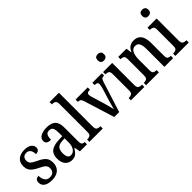

<svg xmlns="http://www.w3.org/2000/svg" viewBox="112 -1671 2592 2592"><g transform="rotate(-45 1408.0 -375.0)"><path d="M189 10Q113 10 72.5 -17.5Q32 -45 32 -97Q32 -134 53 -148.5Q74 -163 97 -163Q97 -108 120 -73Q143 -38 192 -38Q237 -38 259 -61.5Q281 -85 281 -125Q281 -160 259.5 -182Q238 -204 181 -231Q133 -254 102.5 -277Q72 -300 57.5 -329Q43 -358 43 -401Q43 -472 89 -509Q135 -546 209 -546Q280 -546 314 -518Q348 -490 348 -452Q348 -425 331 -409Q314 -393 280 -393Q280 -444 259 -471.5Q238 -499 200 -499Q163 -499 144 -478Q125 -457 125 -423Q125 -385 148.5 -363.5Q172 -342 231 -315Q297 -285 330.5 -249Q364 -213 364 -148Q364 -74 317.5 -32Q271 10 189 10Z M570 10Q515 10 476.5 -29Q438 -68 438 -151Q438 -231 486 -269Q534 -307 632 -311L703 -314V-373Q703 -428 690 -461.5Q677 -495 632 -495Q589 -495 575 -465Q561 -435 561 -386Q474 -386 474 -449Q474 -498 520.5 -522.5Q567 -547 638 -547Q721 -547 763 -508Q805 -469 805 -374V-115Q805 -74 817 -59Q829 -44 858 -44H861V0H726L711 -83H704Q685 -55 668 -34Q651 -13 628 -1.5Q605 10 570 10ZM604 -48Q649 -48 676.5 -88Q704 -128 704 -191V-271L656 -268Q592 -265 567.5 -234Q543 -203 543 -145Q543 -100 557.5 -74Q572 -48 604 -48Z M907 0V-44H917Q946 -44 964.5 -57Q983 -70 983 -116V-650Q983 -679 973 -693Q963 -707 948 -711.5Q933 -716 917 -716H907V-760H1085V-116Q1085 -70 1104 -57Q1123 -44 1152 -44H1162V0Z M1245 -440Q1235 -472 1221 -482Q1207 -492 1179 -492V-536H1411V-492H1395Q1351 -492 1351 -455Q1351 -442 1353.5 -430Q1356 -418 1360 -406L1416 -220Q1427 -184 1437 -143Q1447 -102 1452 -77Q1457 -97 1467 -132.5Q1477 -168 1488 -206L1544 -390Q1550 -411 1553 -426Q1556 -441 1556 -455Q1556 -492 1510 -492H1499V-536H1680V-492H1667Q1644 -492 1632.5 -477Q1621 -462 1607 -415L1476 0H1382Z M1824 -637Q1798 -637 1781.5 -651Q1765 -665 1765 -698Q1765 -732 1781.5 -745.5Q1798 -759 1824 -759Q1848 -759 1866 -745.5Q1884 -732 1884 -698Q1884 -665 1866 -651Q1848 -637 1824 -637ZM1700 0V-44H1710Q1739 -44 1758 -56.5Q1777 -69 1777 -113V-424Q1777 -467 1759 -479.5Q1741 -492 1713 -492H1704V-536H1878V-116Q1878 -70 1897 -57Q1916 -44 1945 -44H1956V0Z M1989 0V-44H1995Q2024 -44 2043.5 -56Q2063 -68 2063 -115V-425Q2063 -469 2044.5 -480.5Q2026 -492 1998 -492H1993V-536H2150L2161 -456H2165Q2188 -507 2220 -527Q2252 -547 2299 -547Q2367 -547 2404 -500Q2441 -453 2441 -351V-115Q2441 -68 2457.5 -56Q2474 -44 2502 -44H2506V0H2339V-343Q2339 -407 2321.5 -443.5Q2304 -480 2259 -480Q2223 -480 2202.5 -457Q2182 -434 2173 -397Q2164 -360 2164 -318V-110Q2164 -66 2182.5 -55Q2201 -44 2229 -44H2234V0Z M2672 -637Q2646 -637 2629.5 -651Q2613 -665 2613 -698Q2613 -732 2629.5 -745.5Q2646 -759 2672 -759Q2696 -759 2714 -745.5Q2732 -732 2732 -698Q2732 -665 2714 -651Q2696 -637 2672 -637ZM2548 0V-44H2558Q2587 -44 2606 -56.5Q2625 -69 2625 -113V-424Q2625 -467 2607 -479.5Q2589 -492 2561 -492H2552V-536H2726V-116Q2726 -70 2745 -57Q2764 -44 2793 -44H2804V0Z"/></g></svg>

Font: Noto Serif Tamil Condensed Medium
Style: Italic
Weight: 500
Width: 3
Italic angle: -12°
Designer: Indian Type Foundry, Tom Grace, and the Monotype Design Team
Foundry: Monotype Imaging Inc.
Version: Version 2.003; ttfautohint (v1.8.4.7-5d5b)